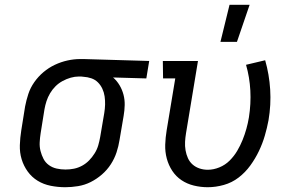

<svg xmlns="http://www.w3.org/2000/svg" viewBox="-20 -775 1240 803"><path d="M253 8Q222 8 192 2Q162 -4 137.5 -19Q113 -34 96 -57.5Q79 -81 70.5 -109Q62 -137 63 -168Q64 -199 69 -230L85 -330Q90 -356 98.5 -382Q107 -408 123.5 -431.5Q140 -455 162 -473.5Q184 -492 209.5 -504Q235 -516 262 -522Q289 -528 315 -528H331L604 -520L592 -447L453 -451Q469 -437 480 -418.5Q491 -400 496.5 -379Q502 -358 501.5 -335.5Q501 -313 497 -290L480 -190Q476 -164 467.5 -138Q459 -112 443.5 -88Q428 -64 406 -45Q384 -26 359 -13.5Q334 -1 306.5 3.5Q279 8 253 8ZM254 -66Q272 -66 289.5 -69.5Q307 -73 323.5 -82Q340 -91 353 -104.5Q366 -118 376 -134Q386 -150 391 -167.5Q396 -185 399 -202L416 -302Q419 -320 419.5 -337.5Q420 -355 417.5 -372Q415 -389 408 -404Q401 -419 389.5 -430.5Q378 -442 362 -447.5Q346 -453 328 -454L319 -455H310Q293 -455 275.5 -450Q258 -445 241.5 -436Q225 -427 212 -414Q199 -401 189.5 -385Q180 -369 174.5 -352Q169 -335 166 -318L150 -218Q147 -199 146 -180Q145 -161 149.5 -143.5Q154 -126 162 -110.5Q170 -95 184.5 -84.5Q199 -74 217 -70Q235 -66 254 -66Z M849 8Q819 8 790.5 1Q762 -6 739 -21.5Q716 -37 700.5 -60.5Q685 -84 677.5 -112Q670 -140 671 -170Q672 -200 677 -230L713 -447H662L661 -520H808L758 -218Q755 -200 754 -182Q753 -164 756 -146.5Q759 -129 766 -113.5Q773 -98 785.5 -87Q798 -76 814.5 -70.5Q831 -65 849 -65Q873 -65 897.5 -75Q922 -85 940.5 -103.5Q959 -122 972 -144Q985 -166 994.5 -189.5Q1004 -213 1010.5 -236.5Q1017 -260 1021 -284Q1030 -341 1027 -396.5Q1024 -452 1009 -504L1089 -523Q1106 -464 1110 -400.5Q1114 -337 1103 -272Q1097 -240 1087.5 -207.5Q1078 -175 1063 -143.5Q1048 -112 1027 -83Q1006 -54 978 -32.5Q950 -11 916 -1.5Q882 8 849 8ZM902 -600 940 -755H1024L971 -600Z"/></svg>

Font: Iosevka Plex Etoile
Style: Italic
Weight: 400
Italic angle: -9°
Designer: Belleve Invis
Foundry: Belleve Invis
Version: Version 25.1.1; ttfautohint (v1.8.4)